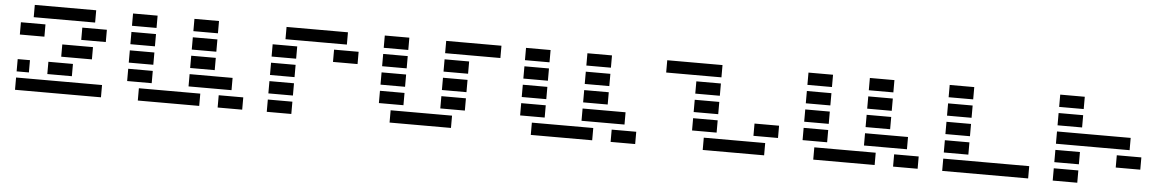

<svg xmlns="http://www.w3.org/2000/svg" viewBox="-34 -1102 9199 1521"><g transform="rotate(5 4565.5 -342.0)"><path d="M781.2 -97.7V0H97.7V-97.7ZM683.6 -683.6V-585.9H195.3V-683.6ZM97.7 -439.5V-537.1H293V-439.5ZM585.9 -439.5V-537.1H781.2V-439.5ZM439.5 -293V-390.6H683.6V-293ZM195.3 -146.5H97.7V-244.1H195.3ZM341.8 -146.5V-244.1H537.1V-146.5Z M976.6 -585.9V-683.6H1171.9V-585.9ZM1464.8 -585.9V-683.6H1660.2V-585.9ZM976.6 -439.5V-537.1H1171.9V-439.5ZM1464.8 -439.5V-537.1H1660.2V-439.5ZM976.6 -293V-390.6H1171.9V-293ZM1464.8 -293V-390.6H1660.2V-293ZM976.6 -146.5V-244.1H1171.9V-146.5ZM1806.6 -244.1V-146.5H1464.8V-244.1ZM1074.2 0V-97.7H1562.5V0ZM1709 0V-97.7H1904.3V0Z M2685.5 -683.6V-585.9H2197.3V-683.6ZM2294.9 -97.7V0H2099.6V-97.7ZM2294.9 -244.1V-146.5H2099.6V-244.1ZM2294.9 -390.6V-293H2099.6V-390.6ZM2783.2 -537.1V-439.5H2587.9V-537.1ZM2294.9 -537.1V-439.5H2099.6V-537.1Z M2978.5 -585.9V-683.6H3173.8V-585.9ZM3906.2 -683.6V-585.9H3466.8V-683.6ZM2978.5 -439.5V-537.1H3173.8V-439.5ZM3466.8 -439.5V-537.1H3662.1V-439.5ZM2978.5 -293V-390.6H3173.8V-293ZM3466.8 -293V-390.6H3662.1V-293ZM2978.5 -146.5V-244.1H3173.8V-146.5ZM3466.8 -146.5V-244.1H3662.1V-146.5ZM3076.2 0V-97.7H3564.5V0Z M4101.6 -585.9V-683.6H4296.9V-585.9ZM4589.8 -585.9V-683.6H4785.2V-585.9ZM4101.6 -439.5V-537.1H4296.9V-439.5ZM4589.8 -439.5V-537.1H4785.2V-439.5ZM4101.6 -293V-390.6H4296.9V-293ZM4589.8 -293V-390.6H4785.2V-293ZM4101.6 -146.5V-244.1H4296.9V-146.5ZM4931.6 -244.1V-146.5H4589.8V-244.1ZM4199.2 0V-97.7H4687.5V0ZM4834 0V-97.7H5029.3V0Z M5566.4 0V-97.7H6054.7V0ZM5664.1 -683.6V-585.9H5224.6V-683.6ZM5664.1 -439.5H5468.8V-537.1H5664.1ZM5664.1 -293H5468.8V-390.6H5664.1ZM6152.3 -146.5H5957V-244.1H6152.3ZM5664.1 -146.5H5468.8V-244.1H5664.1Z M6347.7 -585.9V-683.6H6543V-585.9ZM6835.9 -585.9V-683.6H7031.2V-585.9ZM6347.7 -439.5V-537.1H6543V-439.5ZM6835.9 -439.5V-537.1H7031.2V-439.5ZM6347.7 -293V-390.6H6543V-293ZM6835.9 -293V-390.6H7031.2V-293ZM6347.7 -146.5V-244.1H6543V-146.5ZM7177.7 -244.1V-146.5H6835.9V-244.1ZM6445.3 0V-97.7H6933.6V0ZM7080.1 0V-97.7H7275.4V0Z M7470.7 -585.9V-683.6H7666V-585.9ZM7470.7 -439.5V-537.1H7666V-439.5ZM7470.7 -293V-390.6H7666V-293ZM7470.7 -146.5V-244.1H7666V-146.5ZM8154.3 -97.7V0H7470.7V-97.7Z M8349.6 -683.6H8544.9V-585.9H8349.6ZM8544.9 -97.7V0H8349.6V-97.7ZM8544.9 -244.1V-146.5H8349.6V-244.1ZM8935.5 -390.6V-293H8349.6V-390.6ZM9033.2 -244.1V-146.5H8837.9V-244.1ZM8544.9 -537.1V-439.5H8349.6V-537.1Z"/></g></svg>

Font: Trigram
Style: Regular
Weight: 400
Designer: GGBotNet
Foundry: GGBotNet
Version: 1.05